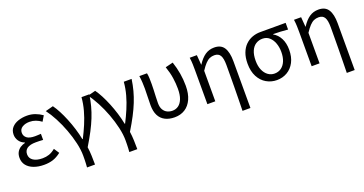

<svg xmlns="http://www.w3.org/2000/svg" viewBox="-37 -1228 3982 2099"><g transform="rotate(-20 1954.0 -178.5)"><path d="M281 13Q214 13 162 -6.5Q110 -26 81 -62.5Q52 -99 52 -150Q52 -189 67 -216Q82 -243 107.5 -260Q133 -277 164 -284V-289Q122 -305 100 -338.5Q78 -372 78 -410Q78 -460 106.5 -492.5Q135 -525 182.5 -541Q230 -557 285 -557Q335 -557 379 -541Q423 -525 461 -498L424 -436Q393 -459 359.5 -471.5Q326 -484 288 -484Q238 -484 203.5 -462.5Q169 -441 169 -399Q169 -362 198.5 -338.5Q228 -315 293 -315Q309 -315 325.5 -316Q342 -317 362 -318V-247Q338 -249 317.5 -249.5Q297 -250 277 -250Q210 -250 176.5 -226.5Q143 -203 143 -158Q143 -112 182 -86Q221 -60 290 -60Q330 -60 365.5 -72Q401 -84 439 -115L479 -54Q430 -16 384 -1.5Q338 13 281 13Z M710 200Q712 174 713 155Q714 136 714.5 115Q715 94 715 65Q715 -3 696.5 -84Q678 -165 647 -248Q616 -331 577 -405Q538 -479 497 -533L588 -557Q614 -521 640.5 -470.5Q667 -420 691.5 -360Q716 -300 736 -235.5Q756 -171 768 -108H773Q808 -176 838.5 -247.5Q869 -319 889.5 -393.5Q910 -468 916 -543H1007Q997 -474 980.5 -412Q964 -350 939 -287.5Q914 -225 878 -156Q842 -87 792 -5Q799 43 801 97.5Q803 152 803 200Z M1202 200Q1204 174 1205 155Q1206 136 1206.5 115Q1207 94 1207 65Q1207 -3 1188.5 -84Q1170 -165 1139 -248Q1108 -331 1069 -405Q1030 -479 989 -533L1080 -557Q1106 -521 1132.5 -470.5Q1159 -420 1183.5 -360Q1208 -300 1228 -235.5Q1248 -171 1260 -108H1265Q1300 -176 1330.5 -247.5Q1361 -319 1381.5 -393.5Q1402 -468 1408 -543H1499Q1489 -474 1472.5 -412Q1456 -350 1431 -287.5Q1406 -225 1370 -156Q1334 -87 1284 -5Q1291 43 1293 97.5Q1295 152 1295 200Z M1800 13Q1736 13 1689.5 -11Q1643 -35 1619 -82.5Q1595 -130 1595 -202Q1595 -250 1597 -298.5Q1599 -347 1599 -394Q1599 -427 1597 -464Q1595 -501 1589 -543H1678Q1684 -515 1685 -483.5Q1686 -452 1686 -416Q1686 -386 1684.5 -347.5Q1683 -309 1681 -269.5Q1679 -230 1679 -196Q1679 -148 1696.5 -118.5Q1714 -89 1742 -76Q1770 -63 1801 -63Q1841 -63 1871.5 -85Q1902 -107 1920 -152.5Q1938 -198 1938 -269Q1938 -330 1928.5 -395Q1919 -460 1893 -535L1982 -557Q2006 -486 2018 -415Q2030 -344 2030 -271Q2030 -179 2001 -115.5Q1972 -52 1920.5 -19.5Q1869 13 1800 13Z M2519 200Q2520 134 2521.5 64Q2523 -6 2523.5 -74.5Q2524 -143 2524.5 -208Q2525 -273 2525 -332Q2525 -409 2504.5 -443Q2484 -477 2436 -477Q2406 -477 2381 -466Q2356 -455 2330.5 -428Q2305 -401 2275 -355V0H2183V-394Q2183 -427 2182 -464Q2181 -501 2175 -543H2258L2267 -429H2269Q2311 -494 2357 -525.5Q2403 -557 2463 -557Q2542 -557 2576.5 -502.5Q2611 -448 2611 -344V200Z M2990 13Q2924 13 2868.5 -19Q2813 -51 2780 -113.5Q2747 -176 2747 -265Q2747 -337 2767 -389.5Q2787 -442 2822 -476Q2857 -510 2901.5 -526.5Q2946 -543 2994 -543H3291V-465Q3245 -469 3205 -471.5Q3165 -474 3120 -474V-470Q3170 -442 3198.5 -386.5Q3227 -331 3227 -254Q3227 -170 3195.5 -110Q3164 -50 3110 -18.5Q3056 13 2990 13ZM2990 -63Q3034 -63 3067.5 -87Q3101 -111 3119.5 -155.5Q3138 -200 3138 -261Q3138 -316 3121 -363Q3104 -410 3071.5 -438.5Q3039 -467 2992 -467Q2949 -467 2914.5 -445Q2880 -423 2860.5 -378Q2841 -333 2841 -265Q2841 -203 2860.5 -157.5Q2880 -112 2914 -87.5Q2948 -63 2990 -63Z M3732 200Q3733 134 3734.5 64Q3736 -6 3736.5 -74.5Q3737 -143 3737.5 -208Q3738 -273 3738 -332Q3738 -409 3717.5 -443Q3697 -477 3649 -477Q3619 -477 3594 -466Q3569 -455 3543.5 -428Q3518 -401 3488 -355V0H3396V-394Q3396 -427 3395 -464Q3394 -501 3388 -543H3471L3480 -429H3482Q3524 -494 3570 -525.5Q3616 -557 3676 -557Q3755 -557 3789.5 -502.5Q3824 -448 3824 -344V200Z"/></g></svg>

Font: Farlight84_Sys_V01
Style: Regular
Weight: 400
Designer: Ryoko NISHIZUKA  (kana, bopomofo & ideographs); Paul D. Hunt (Latin, Greek & Cyrillic); Sandoll Communications , Soo-you
Foundry: Adobe
Version: Version 2.004;October 29, 2024;FontCreator 14.0.0.2814 64-bi